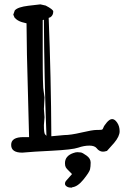

<svg xmlns="http://www.w3.org/2000/svg" viewBox="-20 -685 600 880"><path d="M285.4 169.4C290.4 173 297 174.8 305.2 174.8H310.5V173.3C327.5 171.7 344.9 159.7 362.8 137.5C380.7 115.2 390.6 99.8 392.6 91.3C394.5 82.8 395.5 72.4 395.5 60.1C395.5 47.7 389.2 37 376.7 28.1C364.2 19.1 355.3 14.3 350.1 13.7C344.9 13 339.8 12.6 335 12.5C330.1 12.3 323.6 13.7 315.4 16.6C290.4 25.4 277.8 40.9 277.8 63C277.8 71.1 279.1 77.4 281.5 81.8C283.9 86.2 288.8 91.8 296.1 98.6C303.5 105.5 308.1 110.2 310.1 112.8C308.1 115.7 303.5 120.9 296.4 128.4C289.2 135.9 284.3 141.4 281.7 145C279.1 148.6 277.8 152.7 277.8 157.2C277.8 161.8 280.4 165.9 285.4 169.4ZM175.8 -436.5V-592.8L181.2 -594.7C182.1 -418.3 186 -240.9 192.9 -62.5C192.2 -63.2 190.1 -65.4 186.5 -69.3C182.9 -73.2 181.2 -87.4 181.2 -111.8L184.1 -147.5L181.2 -186L184.1 -238.8L180.2 -266.1C177.2 -276.5 175.8 -333.3 175.8 -436.5ZM215.3 -60.5C214.4 -239.9 210.3 -420.7 203.1 -603L210.9 -606C219.7 -611.8 224.1 -620.6 224.1 -632.3C224.1 -638.5 212.4 -647.6 189 -659.7H188.5L165 -665L110.4 -658.7C77.8 -654.8 57.1 -647.8 48.3 -637.7H47.9L41 -618.2V-617.7L46.9 -604L47.4 -603.5C55.5 -594.4 66.6 -587.7 80.6 -583.5L101.6 -578.1L103.5 -434.1L113.3 -56.6H87.9C50.1 -56.6 31.2 -44.9 31.2 -21.5V-20.5C31.2 2.9 48.2 14.6 82 14.6C87.6 14.6 95.7 14 106.4 12.7C117.2 11.4 154.1 9.1 217.3 5.9C280.4 2.6 320.9 -2.1 338.6 -8.3C356.4 -14.5 373.4 -17.6 389.6 -17.6C405.9 -17.6 417.2 -13.4 423.6 -5.1C429.9 3.2 437.8 8.1 447.3 9.8H457L470.2 6.8L502.9 -29.8C519.9 -50 528.3 -67.8 528.3 -83.3C528.3 -98.7 524.6 -111.9 517.1 -122.8C509.6 -133.7 502 -139.2 494.1 -139.2C486.3 -139.2 478.1 -134 469.5 -123.8C460.9 -113.5 455.6 -105.6 453.9 -100.1C452.1 -94.6 449.7 -91.4 446.8 -90.6C443.8 -89.8 435.9 -89.4 422.9 -89.4C409.8 -89.4 386.7 -85.4 353.5 -77.6C320.3 -69.8 293.8 -65.9 273.9 -65.9Z"/></svg>

Font: Drukaatie burti
Style: Regular
Weight: 400
Version: Version 0.14.4